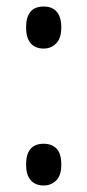

<svg xmlns="http://www.w3.org/2000/svg" viewBox="-20 -560 268 589"><path d="M60 -55Q60 -87 73.5 -103Q87 -119 114 -119Q139 -119 153.5 -104Q168 -89 168 -55Q168 -22 152.5 -6.5Q137 9 114 9Q88 9 74 -7.5Q60 -24 60 -55ZM60 -476Q60 -508 73.5 -524Q87 -540 114 -540Q140 -540 154 -524Q168 -508 168 -476Q168 -443 152.5 -427Q137 -411 114 -411Q88 -411 74 -427.5Q60 -444 60 -476Z"/></svg>

Font: Noto Sans Khmer ExtraCondensed
Style: Regular
Weight: 400
Width: 2
Designer: Danh Hong and the Monotype Design Team
Foundry: Monotype Imaging Inc.
Version: Version 2.004